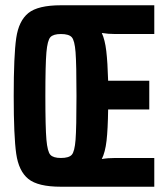

<svg xmlns="http://www.w3.org/2000/svg" viewBox="-20 -708 633 728"><path d="M32 -344Q32 -498 41.5 -563.5Q51 -629 87.5 -658.5Q124 -688 211 -688H565V-579H417Q390 -579 366 -583Q378 -557 383 -514.5Q388 -472 390 -402H546V-293H390Q389 -218 384 -174.5Q379 -131 366 -105Q388 -109 417 -109H565V0H211Q124 0 87.5 -29.5Q51 -59 41.5 -125Q32 -191 32 -344ZM270 -344Q270 -465 266.5 -510Q263 -555 252 -567Q241 -579 211 -579Q182 -579 171 -567Q160 -555 156 -509.5Q152 -464 152 -344Q152 -224 156 -178.5Q160 -133 171 -121Q182 -109 211 -109Q241 -109 252 -121Q263 -133 266.5 -178Q270 -223 270 -344Z"/></svg>

Font: Saira ExtraCondensed
Style: Bold
Weight: 700
Width: 2
Designer: Hector Gatti with collaboration of the Omnibus-Type team
Foundry: Omnibus-Type
Version: Version 0.072; ttfautohint (v1.8)